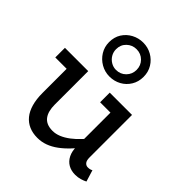

<svg xmlns="http://www.w3.org/2000/svg" viewBox="-223 -960 1119 1119"><g transform="rotate(45 336.5 -400.5)"><path d="M266.8 14Q228.3 14 198 0.8Q167.7 -12.4 146.7 -38.1Q125.7 -63.7 114.6 -102.6Q103.5 -141.5 103.5 -192.3V-471H201.9V-195.4Q201.9 -168.7 207.3 -147.2Q212.6 -125.7 224.2 -110Q235.7 -94.3 254.6 -85.9Q273.5 -77.5 301.2 -77.5Q326.3 -77.5 352.4 -88.2Q378.5 -98.9 405.4 -119.2Q432.4 -139.5 459.2 -168.6Q486.1 -197.8 512.2 -233.6V-155.2Q481.7 -115.4 452.2 -84.1Q422.8 -52.7 393.1 -30.9Q363.4 -9 332.2 2.5Q301.1 14 266.8 14ZM9.9 -391.6V-471H181.6V-391.6ZM574.6 10.3Q541.9 10.3 517.2 -3.9Q492.5 -18.1 478.5 -45.8Q464.6 -73.5 464.6 -113.1V-471H563V-120.8Q563 -94.9 572.7 -83.7Q582.5 -72.4 596.5 -72.4Q607.2 -72.4 614.4 -74.4Q621.5 -76.3 627.7 -80L649.6 -8.6Q636.6 -1.6 617.2 4.3Q597.8 10.3 574.6 10.3ZM379.3 -391.6V-471H548.6V-391.6ZM311.2 -535.9Q273.2 -535.9 240.4 -554.7Q207.7 -573.5 187.9 -605.5Q168.2 -637.5 168.2 -676.5Q168.2 -718.5 187.9 -749.5Q207.7 -780.5 240.4 -798Q273.2 -815.5 311.2 -815.5Q350.5 -815.5 382.8 -797.1Q415.2 -778.8 434.5 -747.3Q453.9 -715.7 453.9 -675.4Q453.9 -634.7 434.5 -603Q415.2 -571.3 382.8 -553.6Q350.5 -535.9 311.2 -535.9ZM311.2 -590.2Q347.4 -590.2 371.9 -614.9Q396.4 -639.7 396.4 -675.4Q396.4 -711.4 371.9 -736Q347.4 -760.7 311.2 -760.7Q276.2 -760.7 251.2 -736.9Q226.2 -713 226.2 -676.5Q226.2 -653.1 237.6 -633.5Q249 -614 268.7 -602.1Q288.4 -590.2 311.2 -590.2Z"/></g></svg>

Font: BioRhyme ExtraBold
Style: Regular
Weight: 800
Designer: Aoife Mooney
Foundry: Aoife Mooney Type
Version: Version 1.600;gftools[0.9.33]